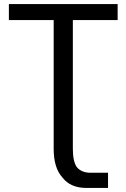

<svg xmlns="http://www.w3.org/2000/svg" viewBox="-20 -719 618 938"><path d="M23.4 -699.2H554.7V-621.1H335.9V7.8Q335.9 70.3 355.5 97.7Q378.9 125 421.9 125H507.8V199.2H402.3Q324.2 199.2 285.2 148.4Q242.2 101.6 242.2 7.8V-621.1H23.4Z"/></svg>

Font: 和音 by 宁静之雨，公众号njzyshare
Style: Regular
Weight: 400
Designer: Steve Matteson
Foundry: Ascender Corporation
Version: Version 6.00;June 8, 2018;FontCreator 11.0.0.2388 32-bit